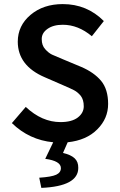

<svg xmlns="http://www.w3.org/2000/svg" viewBox="-20 -686 585 939"><path d="M277.8 136.2Q277.8 101.1 201.2 90.8L240.2 9.8Q123 -1.5 38.1 -84L106 -163.1Q185.1 -88.9 275.9 -88.9Q331.1 -88.9 360.4 -111.3Q389.6 -133.8 389.6 -166Q389.6 -198.2 375 -217.3Q359.9 -235.4 343.3 -244.1Q326.7 -252.9 289.1 -269L199.2 -308.1Q67.4 -364.3 66.9 -481.9Q66.9 -560.5 129.4 -613.3Q191.9 -666 287.1 -666Q405.3 -666 487.8 -583L429.2 -508.8Q362.3 -564.9 287.1 -564.9Q240.2 -564.9 211.9 -544.4Q183.6 -524.4 184.1 -494.1Q184.1 -463.9 201.2 -445.3Q217.8 -426.8 234.4 -418.9Q251 -411.1 288.1 -396L377 -358.9Q439.9 -332 474.6 -290.5Q508.8 -249 508.8 -177.7Q508.8 -106.4 456.1 -53.7Q403.3 0 311 9.8L288.1 62Q326.2 70.8 344.7 87.9Q363.3 105 362.8 134.8Q363.3 225.1 182.1 232.9L171.9 183.1Q231.9 179.2 254.9 168.5Q277.8 157.7 277.8 136.2Z"/></svg>

Font: SourceSansPro-Semibold
Style: Regular
Weight: 600
Designer: Paul D. Hunt
Foundry: Adobe Systems Incorporated
Version: Version 2.020;PS 2.0;hotconv 1.0.86;makeotf.lib2.5.63406